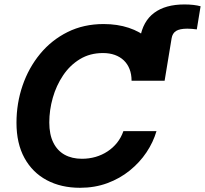

<svg xmlns="http://www.w3.org/2000/svg" viewBox="-20 -847 935 876"><path d="M587.1 -478.8 619 -672.4Q631.6 -749.7 683.2 -788.2Q734.7 -826.7 821.1 -826.7Q843 -826.7 862 -824.6Q881 -822.4 895.2 -818.4L877.9 -712.9Q866.7 -714.4 855.8 -715.3Q845 -716.2 834.9 -716.2Q800 -716.2 783.3 -705.7Q766.7 -695.2 763 -672.4L731.1 -478.8ZM345 9.8Q258.6 9.8 193.2 -25.1Q127.9 -60 91.5 -126.4Q55.2 -192.7 55.2 -286.9Q55.2 -375.7 83 -456.8Q110.8 -537.8 162.9 -601Q215 -664.3 288.4 -700.8Q361.8 -737.3 452.8 -737.3Q515.6 -737.3 567.4 -720.1Q619.3 -703 656.7 -670Q694.1 -637 713.5 -589Q733 -540.9 731.1 -478.8H580.3Q580.2 -508.5 571.1 -531.8Q562 -555.1 544.9 -571.5Q527.7 -587.8 503.8 -596.4Q479.8 -605 449.9 -605Q390.3 -605 344.5 -577.1Q298.8 -549.3 267.8 -503Q236.8 -456.8 220.8 -400.7Q204.9 -344.6 204.9 -288.3Q204.9 -233.6 223.2 -196.6Q241.4 -159.7 274.8 -141.1Q308.3 -122.6 353.7 -122.6Q386.4 -122.6 416 -131.1Q445.6 -139.7 470.5 -156.1Q495.4 -172.4 514.1 -195.7Q532.7 -219.1 543 -248.8H694Q679.2 -198.1 648.2 -151.8Q617.2 -105.5 572 -69Q526.9 -32.4 469.6 -11.3Q412.4 9.8 345 9.8Z"/></svg>

Font: Inter Variable
Style: Italic
Weight: 400
Italic angle: -9.39999°
Designer: Rasmus Andersson
Foundry: rsms
Version: Version 4.001;git-9221beed3